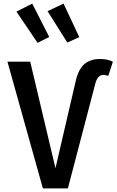

<svg xmlns="http://www.w3.org/2000/svg" viewBox="-20 -1052 655 1072"><path d="M584.6 -628.2Q577.4 -630.3 571 -632.1Q564.6 -633.8 556.9 -633.8Q525.6 -633.8 512.8 -587.7L359 0H219.5L21.5 -707.7H148.7L289.7 -112.8L402.6 -599Q417.9 -665.6 451 -694.1Q484.1 -722.6 539 -722.6Q561.5 -722.6 579 -718.5Q596.4 -714.4 610.3 -707.7ZM422.6 -844.6 334.9 -1031.8 245.6 -989.7 355.9 -814.4ZM254.9 -845.6 160 -1031.8 71.8 -987.2 189.7 -812.8Z"/></svg>

Font: Fira Code Medium
Style: Regular
Weight: 500
Designer: Carrois Corporate, Edenspiekermann AG, Nikita Prokopov
Foundry: Carrois Corporate, Edenspiekermann AG, Nikita Prokopov
Version: Version 6.002